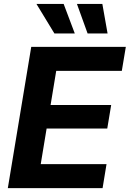

<svg xmlns="http://www.w3.org/2000/svg" viewBox="-20 -969 668 989"><path d="M20.3 0 140.9 -727.5H628.1L607.5 -604.1H269.6L240.6 -428.2H552.7L532.5 -306.9H220.1L189.8 -123.5H528.7L508.4 0ZM431.2 -796.7 376.3 -948.7H507.2L534.1 -796.7ZM260.2 -796.7 167.8 -948.7H307.9L365.2 -796.7Z"/></svg>

Font: Adwaita Sans
Style: Italic
Weight: 400
Italic angle: -9.39999°
Designer: Rasmus Andersson
Foundry: rsms
Version: Version 4.001;git-9221beed3